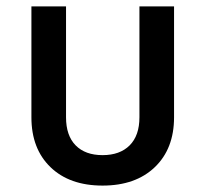

<svg xmlns="http://www.w3.org/2000/svg" viewBox="-20 -570 640 599"><path d="M300 9Q197 9 137.5 -48.5Q78 -106 78 -204V-550H186V-204Q186 -147 216 -116.5Q246 -86 300 -86Q354 -86 384.5 -116.5Q415 -147 415 -204V-550H523V-204Q523 -106 463 -48.5Q403 9 300 9Z"/></svg>

Font: Tiny SemiBold
Style: Regular
Weight: 600
Designer: Philipp Nurullin, Konstantin Bulenkov
Foundry: JetBrains
Version: Version 2.251; ttfautohint (v1.8.4.7-5d5b)